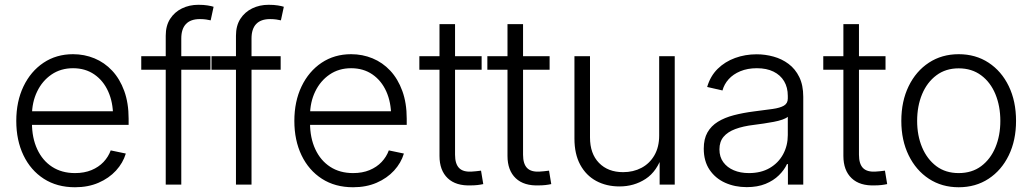

<svg xmlns="http://www.w3.org/2000/svg" viewBox="-20 -770 4307 801"><path d="M293 11.2Q217.8 11.2 162.8 -24.2Q107.9 -59.6 77.9 -122.1Q47.9 -184.6 47.9 -265.6Q47.9 -346.7 77.9 -409.4Q107.9 -472.2 161.4 -508.1Q214.8 -543.9 284.7 -543.9Q332 -543.9 374 -526.6Q416 -509.3 448 -475.1Q480 -440.9 498.3 -390.6Q516.6 -340.3 516.6 -274.9V-249H88.4V-305.7H481L451.7 -285.2Q451.7 -343.3 431.4 -388.4Q411.1 -433.6 373.5 -459.5Q335.9 -485.4 284.7 -485.4Q233.4 -485.4 194.8 -459Q156.2 -432.6 134.8 -387.9Q113.3 -343.3 113.3 -288.1V-257.3Q113.3 -194.8 135.3 -147.5Q157.2 -100.1 197.5 -74Q237.8 -47.9 293 -47.9Q331.5 -47.9 361.6 -60.3Q391.6 -72.8 411.9 -94.2Q432.1 -115.7 441.9 -142.6L504.9 -129.4Q493.2 -90.3 463.9 -58.3Q434.6 -26.4 391.1 -7.6Q347.7 11.2 293 11.2Z M857.9 -535.6V-479H569.3V-535.6ZM671.4 0V-621.1Q671.4 -662.6 689.7 -691.2Q708 -719.7 739 -734.9Q770 -750 807.6 -750Q830.1 -750 846.4 -747.3Q862.8 -744.6 871.1 -741.7L858.9 -685.1Q851.6 -687 839.8 -688.7Q828.1 -690.4 814 -690.4Q775.4 -690.4 755.9 -669.9Q736.3 -649.4 736.3 -609.4V0Z M1150.9 -535.6V-479H862.3V-535.6ZM964.4 0V-621.1Q964.4 -662.6 982.7 -691.2Q1001 -719.7 1032 -734.9Q1063 -750 1100.6 -750Q1123 -750 1139.4 -747.3Q1155.8 -744.6 1164.1 -741.7L1151.9 -685.1Q1144.5 -687 1132.8 -688.7Q1121.1 -690.4 1106.9 -690.4Q1068.4 -690.4 1048.8 -669.9Q1029.3 -649.4 1029.3 -609.4V0Z M1453.1 11.2Q1377.9 11.2 1323 -24.2Q1268.1 -59.6 1238 -122.1Q1208 -184.6 1208 -265.6Q1208 -346.7 1238 -409.4Q1268.1 -472.2 1321.5 -508.1Q1375 -543.9 1444.8 -543.9Q1492.2 -543.9 1534.2 -526.6Q1576.2 -509.3 1608.2 -475.1Q1640.1 -440.9 1658.4 -390.6Q1676.8 -340.3 1676.8 -274.9V-249H1248.5V-305.7H1641.1L1611.8 -285.2Q1611.8 -343.3 1591.6 -388.4Q1571.3 -433.6 1533.7 -459.5Q1496.1 -485.4 1444.8 -485.4Q1393.6 -485.4 1355 -459Q1316.4 -432.6 1294.9 -387.9Q1273.4 -343.3 1273.4 -288.1V-257.3Q1273.4 -194.8 1295.4 -147.5Q1317.4 -100.1 1357.7 -74Q1397.9 -47.9 1453.1 -47.9Q1491.7 -47.9 1521.7 -60.3Q1551.8 -72.8 1572 -94.2Q1592.3 -115.7 1602.1 -142.6L1665 -129.4Q1653.3 -90.3 1624 -58.3Q1594.7 -26.4 1551.3 -7.6Q1507.8 11.2 1453.1 11.2Z M1989.3 -535.6V-479H1729.5V-535.6ZM1813.5 -669.4H1878.4V-124.5Q1878.4 -86.4 1895.3 -69.1Q1912.1 -51.8 1948.2 -54.2Q1956.1 -54.7 1966.8 -55.7Q1977.5 -56.6 1986.8 -58.1L1996.1 -2Q1984.9 0.5 1971.7 2Q1958.5 3.4 1946.3 3.4Q1882.3 6.3 1847.9 -26.4Q1813.5 -59.1 1813.5 -119.6Z M2272.9 -535.6V-479H2013.2V-535.6ZM2097.2 -669.4H2162.1V-124.5Q2162.1 -86.4 2179 -69.1Q2195.8 -51.8 2231.9 -54.2Q2239.7 -54.7 2250.5 -55.7Q2261.2 -56.6 2270.5 -58.1L2279.8 -2Q2268.6 0.5 2255.4 2Q2242.2 3.4 2230 3.4Q2166 6.3 2131.6 -26.4Q2097.2 -59.1 2097.2 -119.6Z M2564.5 7.8Q2509.8 7.8 2467.3 -15.1Q2424.8 -38.1 2400.6 -82.8Q2376.5 -127.4 2376.5 -191.9V-535.6H2441.4V-196.3Q2441.4 -128.9 2479 -90.3Q2516.6 -51.8 2579.6 -51.8Q2622.1 -51.8 2656.2 -69.8Q2690.4 -87.9 2710.2 -122.3Q2730 -156.7 2730 -204.6V-535.6H2794.9V0H2731.9V-125.5H2744.1Q2721.7 -55.2 2673.6 -23.7Q2625.5 7.8 2564.5 7.8Z M3095.2 10.7Q3045.9 10.7 3005.1 -7.6Q2964.4 -25.9 2940.2 -61.8Q2916 -97.7 2916 -149.9Q2916 -190.4 2931.4 -217.5Q2946.8 -244.6 2974.9 -262Q3002.9 -279.3 3041.3 -289.3Q3079.6 -299.3 3125.5 -305.2Q3171.9 -311 3203.1 -315.4Q3234.4 -319.8 3250.5 -329.3Q3266.6 -338.9 3266.6 -358.9V-370.1Q3266.6 -405.3 3251.2 -431.2Q3235.8 -457 3207 -471.2Q3178.2 -485.4 3137.7 -485.4Q3098.6 -485.4 3068.6 -472.9Q3038.6 -460.4 3019.8 -439.5Q3001 -418.5 2994.1 -392.6L2930.2 -407.2Q2943.4 -452.6 2973.9 -482.7Q3004.4 -512.7 3046.6 -528.1Q3088.9 -543.5 3136.7 -543.5Q3172.4 -543.5 3207 -533.9Q3241.7 -524.4 3269.8 -503.4Q3297.9 -482.4 3314.5 -448.5Q3331.1 -414.6 3331.1 -366.2V0H3267.1V-85.4H3263.2Q3252 -61 3229.5 -38.8Q3207 -16.6 3173.6 -2.9Q3140.1 10.7 3095.2 10.7ZM3104.5 -47.9Q3154.8 -47.9 3191.2 -69.1Q3227.5 -90.3 3247.1 -126.5Q3266.6 -162.6 3266.6 -206.5V-282.7Q3259.3 -276.4 3243.9 -271Q3228.5 -265.6 3208 -261.7Q3187.5 -257.8 3165.8 -254.6Q3144 -251.5 3125 -249Q3080.1 -243.7 3047.9 -231.7Q3015.6 -219.7 2998.5 -199.2Q2981.4 -178.7 2981.4 -147Q2981.4 -115.2 2997.6 -93.3Q3013.7 -71.3 3041.3 -59.6Q3068.8 -47.9 3104.5 -47.9Z M3674.3 -535.6V-479H3414.6V-535.6ZM3498.5 -669.4H3563.5V-124.5Q3563.5 -86.4 3580.3 -69.1Q3597.2 -51.8 3633.3 -54.2Q3641.1 -54.7 3651.9 -55.7Q3662.6 -56.6 3671.9 -58.1L3681.2 -2Q3669.9 0.5 3656.7 2Q3643.6 3.4 3631.3 3.4Q3567.4 6.3 3533 -26.4Q3498.5 -59.1 3498.5 -119.6Z M3979.5 11.2Q3909.2 11.2 3855.2 -24.2Q3801.3 -59.6 3770.8 -122.1Q3740.2 -184.6 3740.2 -265.6Q3740.2 -347.7 3770.8 -410.4Q3801.3 -473.1 3855.2 -508.5Q3909.2 -543.9 3979.5 -543.9Q4050.3 -543.9 4104.2 -508.5Q4158.2 -473.1 4188.5 -410.4Q4218.8 -347.7 4218.8 -265.6Q4218.8 -184.6 4188.5 -122.1Q4158.2 -59.6 4104.2 -24.2Q4050.3 11.2 3979.5 11.2ZM3979.5 -47.9Q4034.7 -47.9 4073.5 -76.9Q4112.3 -106 4132.8 -155.3Q4153.3 -204.6 4153.3 -265.6Q4153.3 -327.1 4132.8 -377Q4112.3 -426.8 4073.2 -455.8Q4034.2 -484.9 3979.5 -484.9Q3925.3 -484.9 3886.5 -455.8Q3847.7 -426.8 3826.9 -377.2Q3806.2 -327.6 3806.2 -265.6Q3806.2 -204.6 3826.9 -155.3Q3847.7 -106 3886.2 -76.9Q3924.8 -47.9 3979.5 -47.9Z"/></svg>

Font: Inter 20pt Light
Style: Regular
Weight: 300
Version: Version 4.001;git-66647c0bb